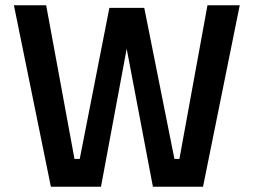

<svg xmlns="http://www.w3.org/2000/svg" viewBox="-20 -712 967 732"><path d="M33 -692H156L264 -106H284L397 -682H530L645 -106H664L771 -692H894L754 0H563L463 -526L365 0H174Z"/></svg>

Font: TypoPRO Titillium Maps
Style: 800 wt
Weight: 800
Designer: Campivisivi
Foundry: Accademia di Belle Arti di Urbino and students of MA course of Visual design
Version: Version 001.001